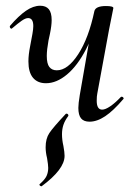

<svg xmlns="http://www.w3.org/2000/svg" viewBox="-20 -415 468 669"><path d="M124 234Q121 234 118.5 231Q116 228 119 226Q137 210 142.5 197.5Q148 185 148 170Q148 160 144 136Q139 116 139 98Q139 68 152 48.5Q165 29 209 -18Q210 -19 212 -19Q215 -19 217 -16.5Q219 -14 218 -11Q206 5 201 20Q196 35 196 53Q196 72 201 94Q205 116 205 128Q205 175 125 234ZM79 -201Q79 -224 85 -254L93 -297Q96 -314 96 -324Q96 -352 78 -352Q69 -352 56 -343Q43 -334 23 -317Q21 -315 20 -315Q17 -315 15 -318.5Q13 -322 15 -325Q45 -360 70.5 -377.5Q96 -395 120 -395Q140 -395 150 -383Q160 -371 160 -345Q160 -326 154 -297L149 -274Q143 -241 143 -220Q143 -193 152 -181.5Q161 -170 178 -170Q216 -170 252.5 -226Q289 -282 309 -377L325 -376Q309 -300 279.5 -243Q250 -186 213.5 -155.5Q177 -125 140 -125Q111 -125 95 -144Q79 -163 79 -201ZM253 -39Q253 -54 258 -84L309 -377Q314 -394 349 -394Q375 -394 375 -387L371 -367Q362 -324 360 -312L319 -89Q317 -80 317 -64Q317 -33 336 -33Q347 -33 364 -44.5Q381 -56 401 -77Q402 -78 404 -78Q408 -78 410 -74.5Q412 -71 409 -69Q375 -29 346.5 -10Q318 9 292 9Q272 9 262.5 -2.5Q253 -14 253 -39Z"/></svg>

Font: Cormorant Garamond Medium
Style: Italic
Weight: 500
Italic angle: -10°
Designer: Christian Thalmann (Catharsis Fonts)
Foundry: Catharsis Fonts
Version: Version 4.000